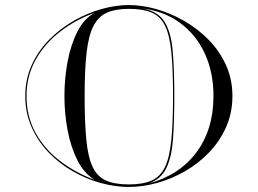

<svg xmlns="http://www.w3.org/2000/svg" viewBox="-20 -730 1020 760"><path d="M490 10Q435 10 377.5 -6Q320 -22 266.8 -52.8Q213.5 -83.5 171.5 -127.5Q129.5 -171.5 104.8 -227.5Q80 -283.5 80 -350Q80 -416.5 105.5 -472.5Q131 -528.5 174.2 -572.5Q217.5 -616.5 271 -647.2Q324.5 -678 381.2 -694Q438 -710 490 -710Q542 -710 598.8 -694Q655.5 -678 709 -647.2Q762.5 -616.5 805.8 -572.5Q849 -528.5 874.5 -472.5Q900 -416.5 900 -350Q900 -283.5 875.2 -227.5Q850.5 -171.5 808.5 -127.5Q766.5 -83.5 713.2 -52.8Q660 -22 602.5 -6Q545 10 490 10ZM568 -3.5Q690 -36.5 757.5 -127Q825 -217.5 825 -350Q825 -443.5 790.8 -518Q756.5 -592.5 692.5 -639.5Q628.5 -686.5 540 -697Q602 -687.5 629.2 -646.8Q656.5 -606 663.2 -532.2Q670 -458.5 670 -350Q670 -250.5 664.8 -179Q659.5 -107.5 638 -63.8Q616.5 -20 568 -3.5ZM490 -695Q438 -695 404 -680.2Q370 -665.5 350.5 -628.2Q331 -591 323 -523.5Q315 -456 315 -350Q315 -244.5 321.8 -176Q328.5 -107.5 346.8 -69.2Q365 -31 399.5 -15.5Q434 0 490 0Q546 0 580.5 -15.5Q615 -31 633.2 -69.2Q651.5 -107.5 658.2 -176Q665 -244.5 665 -350Q665 -456 658.2 -523.5Q651.5 -591 633.2 -628.2Q615 -665.5 580.5 -680.2Q546 -695 490 -695ZM235 -350Q235 -418.5 247.5 -485.8Q260 -553 286.5 -605Q313 -657 355 -679.5Q279 -652 217.8 -604.5Q156.5 -557 120.8 -492.8Q85 -428.5 85 -350Q85 -269 120.8 -204.2Q156.5 -139.5 217.8 -92.8Q279 -46 355 -18Q313 -43 286.5 -95.5Q260 -148 247.5 -214.8Q235 -281.5 235 -350Z"/></svg>

Font: Engraving Unshaded CC
Style: Bold
Weight: 700
Designer: indestructible type*
Foundry: Cowboy Collective
Version: Version 1.000